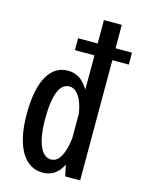

<svg xmlns="http://www.w3.org/2000/svg" viewBox="-121 -871 712 954"><g transform="rotate(15 234.5 -394.5)"><path d="M192.1 11Q159.8 11 132.5 -4.8Q105.1 -20.6 85.1 -52.9Q65.1 -85.1 53.8 -134.6Q42.6 -184 42.6 -251Q42.6 -318 52.9 -367Q63.2 -416.1 82.1 -448Q100.9 -479.9 127 -495.5Q153.1 -511 184.6 -511Q230.7 -511 262.5 -480.6Q294.3 -450.1 310.8 -401.2Q327.3 -352.3 327.3 -296.3L293.8 -303.4Q291.2 -335.4 281.3 -366.2Q271.4 -397 254.2 -417.1Q237.1 -437.3 212.9 -437.3Q194.8 -437.3 180.8 -426.2Q166.7 -415.1 157.1 -392.2Q147.5 -369.3 142.5 -334.2Q137.4 -299.1 137.4 -251Q137.4 -203.8 143.1 -168.4Q148.9 -133.1 159.4 -109.5Q169.9 -85.9 184.6 -74.3Q199.4 -62.7 217.1 -62.7Q242.2 -62.7 258.3 -84.7Q274.4 -106.7 283 -140.2Q291.5 -173.7 293.8 -208.6L327.3 -213.4Q327.3 -157.4 314.2 -106.1Q301.1 -54.7 271.5 -21.9Q241.8 11 192.1 11ZM307.4 0 292.4 -71V-800H384.4V0ZM191.7 -679.6H469V-618.4H191.7Z"/></g></svg>

Font: League Mono Thin Condensed
Style: Regular
Weight: 100
Width: 1
Designer: Tyler Finck
Foundry: The League of Moveable Type / Tyler Finck
Version: Version 2.300;RELEASE